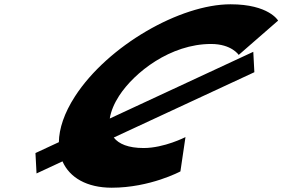

<svg xmlns="http://www.w3.org/2000/svg" viewBox="-20 -860 1316 895"><path d="M649.6 -170C577.7 -170 533.5 -189.1 510.3 -218.9L1165.7 -523.4L1160.7 -618.5L491.7 -307.5C496.9 -341.6 512.6 -378.3 535 -413C606.3 -523 774.8 -655 963.8 -655C1059.8 -655 1092.7 -604 1092.7 -604L1276.4 -764C1276.4 -764 1233.6 -840 1054.6 -840C820.6 -840 483.2 -648 329.7 -411C279.2 -333 255.3 -260 254.4 -197.3L145.3 -146.6L150.3 -51.5L271.3 -107.8C304.5 -31.8 385.2 15 500.8 15C679.8 15 821 -61 821 -61L844.6 -221C844.6 -221 745.6 -170 649.6 -170Z"/></svg>

Font: Hussar
Style: BdWodka
Weight: 700
Foundry: Cannot Into Space Fonts
Version: Version 2.00